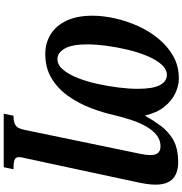

<svg xmlns="http://www.w3.org/2000/svg" viewBox="6 -772 1005 1058"><g transform="rotate(90 509.0 -242.5)"><path d="M606 240 617 186H622Q648 186 667.5 176Q687 166 695 126L814 -449Q821 -483 827.5 -514Q834 -545 834 -569Q834 -624 786 -624Q751 -624 724 -602.5Q697 -581 676.5 -545Q656 -509 641 -464Q626 -419 615 -373Q600 -304 573.5 -236.5Q547 -169 507 -113Q467 -57 410 -23Q353 11 277 11Q217 11 169 -18.5Q121 -48 93.5 -106Q66 -164 66 -249Q66 -307 80.5 -372.5Q95 -438 123 -500Q151 -562 193 -613Q235 -664 289.5 -694.5Q344 -725 412 -725Q452 -725 493.5 -705.5Q535 -686 568 -645Q601 -604 616 -539H617Q642 -583 672 -624Q702 -665 746.5 -692Q791 -719 861 -721Q927 -724 962 -694Q997 -664 997 -596Q997 -572 992.5 -543Q988 -514 980 -479L852 118Q845 146 845 154Q845 175 861 180.5Q877 186 902 186H912L901 240ZM305 -56Q337 -56 363 -86.5Q389 -117 409 -167.5Q429 -218 442 -277.5Q455 -337 462 -395Q469 -453 469 -498Q469 -582 448.5 -620.5Q428 -659 393 -659Q361 -659 334.5 -629Q308 -599 287.5 -549.5Q267 -500 253 -441Q239 -382 231.5 -324.5Q224 -267 224 -221Q224 -135 247.5 -95.5Q271 -56 305 -56Z"/></g></svg>

Font: Noto Serif ExtraCondensed ExtraBold
Style: Italic
Weight: 800
Width: 2
Italic angle: -12°
Designer: Monotype Design Team
Foundry: Monotype Imaging Inc.
Version: Version 2.013